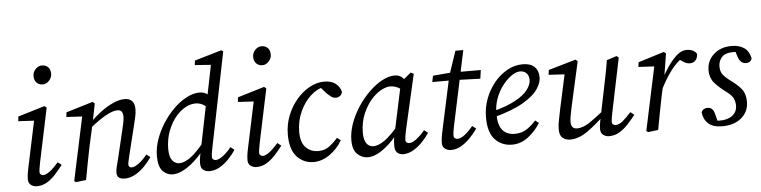

<svg xmlns="http://www.w3.org/2000/svg" viewBox="-44 -893 4411 1113"><g transform="rotate(-5 2162.0 -336.5)"><path d="M83 -34Q83 -44 84.5 -58.5Q86 -73 92 -101L151 -380L167 -368L57 -374L60 -401L216 -448L228 -438L162 -124Q159 -107 156.5 -92.5Q154 -78 154 -70Q154 -60 160.5 -55Q167 -50 174 -50Q206 -50 264 -117L286 -100Q265 -73 242 -47.5Q219 -22 192 -5.5Q165 11 132 11Q113 11 98 0Q83 -11 83 -34ZM218 -574Q196 -574 182 -588Q168 -602 168 -627Q168 -650 184.5 -667Q201 -684 221 -684Q244 -684 257.5 -670Q271 -656 271 -631Q271 -609 254.5 -591.5Q238 -574 218 -574Z M598 -26Q598 -42 602 -57.5Q606 -73 613 -101L652 -264Q657 -287 662 -308.5Q667 -330 667 -344Q667 -369 658.5 -378Q650 -387 635 -387Q582 -387 470 -296L475 -330Q506 -361 542 -388Q578 -415 614.5 -431.5Q651 -448 681 -448Q740 -448 740 -384Q740 -362 734.5 -339.5Q729 -317 724 -294L682 -124Q678 -105 674.5 -91Q671 -77 671 -69Q671 -50 689 -50Q706 -50 730.5 -68Q755 -86 780 -117L802 -100Q784 -73 759 -47.5Q734 -22 704.5 -5.5Q675 11 644 11Q598 11 598 -26ZM419 0 360 7 350 0 431 -380 447 -368 337 -374 340 -401 496 -448 508 -438 485 -323 456 -193Q446 -144 437 -96.5Q428 -49 419 0Z M923 11Q889 11 864.5 -15Q840 -41 840 -103Q840 -149 856.5 -197Q873 -245 901.5 -290Q930 -335 966 -370.5Q1002 -406 1041.5 -427Q1081 -448 1118 -448Q1143 -448 1161.5 -435Q1180 -422 1202 -393L1165 -346Q1148 -369 1128.5 -378Q1109 -387 1091 -387Q1060 -387 1031.5 -371.5Q1003 -356 979 -329Q948 -295 928.5 -244.5Q909 -194 909 -138Q909 -92 925.5 -71Q942 -50 967 -50Q996 -50 1033 -77Q1070 -104 1129 -177L1137 -157Q1107 -109 1069.5 -71Q1032 -33 994 -11Q956 11 923 11ZM1165 -124Q1157 -87 1157 -70Q1157 -60 1163.5 -55Q1170 -50 1178 -50Q1196 -50 1221 -69Q1246 -88 1269 -117L1291 -100Q1274 -73 1249.5 -47.5Q1225 -22 1196.5 -5.5Q1168 11 1137 11Q1116 11 1101 0Q1086 -11 1086 -34Q1085 -44 1086.5 -58.5Q1088 -73 1094 -101L1152 -388L1161 -418L1202 -622L1212 -601L1105 -609L1108 -635L1265 -681L1276 -674Z M1361 -34Q1361 -44 1362.5 -58.5Q1364 -73 1370 -101L1429 -380L1445 -368L1335 -374L1338 -401L1494 -448L1506 -438L1440 -124Q1437 -107 1434.5 -92.5Q1432 -78 1432 -70Q1432 -60 1438.5 -55Q1445 -50 1452 -50Q1484 -50 1542 -117L1564 -100Q1543 -73 1520 -47.5Q1497 -22 1470 -5.5Q1443 11 1410 11Q1391 11 1376 0Q1361 -11 1361 -34ZM1496 -574Q1474 -574 1460 -588Q1446 -602 1446 -627Q1446 -650 1462.5 -667Q1479 -684 1499 -684Q1522 -684 1535.5 -670Q1549 -656 1549 -631Q1549 -609 1532.5 -591.5Q1516 -574 1496 -574Z M1744 11Q1684 11 1645.5 -31.5Q1607 -74 1607 -160Q1607 -218 1627.5 -270Q1648 -322 1682 -362Q1716 -402 1758 -425Q1800 -448 1843 -448Q1885 -448 1909.5 -429Q1934 -410 1941 -380Q1938 -364 1927 -356.5Q1916 -349 1903 -349Q1888 -349 1875 -359Q1862 -369 1849 -382L1808 -429L1846 -419Q1801 -412 1762 -376.5Q1723 -341 1698.5 -286.5Q1674 -232 1674 -169Q1674 -109 1702.5 -79.5Q1731 -50 1776 -50Q1814 -50 1842 -72Q1870 -94 1889 -117L1910 -101Q1882 -52 1836.5 -20.5Q1791 11 1744 11Z M2058 11Q2025 11 1998 -14Q1971 -39 1971 -95Q1971 -143 1989 -193Q2007 -243 2037 -288.5Q2067 -334 2104 -370Q2141 -406 2180 -427Q2219 -448 2254 -448Q2284 -448 2304 -425.5Q2324 -403 2342 -371L2309 -348Q2292 -363 2269 -375Q2246 -387 2222 -387Q2200 -387 2173 -373Q2146 -359 2120 -333Q2087 -299 2064 -247Q2041 -195 2041 -133Q2041 -91 2056 -70.5Q2071 -50 2096 -50Q2125 -50 2163 -77Q2201 -104 2262 -177L2270 -157Q2238 -109 2201.5 -71Q2165 -33 2128 -11Q2091 11 2058 11ZM2263 11Q2244 11 2230 -1Q2216 -13 2216 -40Q2216 -60 2218 -77Q2220 -94 2225 -116L2287 -406L2348 -457L2365 -448L2291 -124Q2283 -87 2283 -70Q2283 -60 2289.5 -55Q2296 -50 2305 -50Q2322 -50 2347 -69Q2372 -88 2396 -117L2418 -100Q2400 -73 2375.5 -47.5Q2351 -22 2322.5 -5.5Q2294 11 2263 11Z M2468 -391 2475 -427 2600 -438V-436H2754L2747 -386L2596 -391ZM2501 -101 2569 -417 2617 -560H2663L2571 -126Q2563 -86 2563 -72Q2563 -61 2570 -55.5Q2577 -50 2585 -50Q2620 -50 2676 -117L2698 -100Q2679 -73 2654.5 -47.5Q2630 -22 2601.5 -5.5Q2573 11 2542 11Q2523 11 2507.5 0Q2492 -11 2492 -34Q2492 -44 2493.5 -58.5Q2495 -73 2501 -101Z M2898 11Q2838 11 2799 -30Q2760 -71 2760 -159Q2760 -215 2779 -266.5Q2798 -318 2831.5 -359Q2865 -400 2908 -424Q2951 -448 2999 -448Q3043 -448 3066.5 -426Q3090 -404 3090 -363Q3090 -333 3065.5 -296Q3041 -259 2979 -222.5Q2917 -186 2803 -155L2799 -190Q2885 -212 2936 -240Q2987 -268 3009 -298Q3031 -328 3031 -354Q3031 -380 3016.5 -394Q3002 -408 2979 -408Q2957 -408 2930 -389.5Q2903 -371 2878 -339Q2853 -307 2837.5 -265.5Q2822 -224 2822 -178Q2822 -109 2847.5 -79.5Q2873 -50 2918 -50Q2961 -50 2992 -72Q3023 -94 3042 -117L3063 -101Q3034 -54 2991 -21.5Q2948 11 2898 11Z M3236 11Q3211 11 3192.5 -3Q3174 -17 3174 -55Q3174 -81 3181 -112.5Q3188 -144 3193 -172L3240 -389L3246 -368L3143 -374L3147 -402L3306 -448L3318 -438L3260 -178Q3254 -150 3250 -127.5Q3246 -105 3246 -90Q3246 -50 3281 -50Q3314 -50 3353.5 -76Q3393 -102 3462 -158V-132Q3394 -66 3340 -27.5Q3286 11 3236 11ZM3462 11Q3443 11 3428 0Q3413 -11 3413 -34Q3413 -44 3414.5 -58.5Q3416 -73 3422 -101L3453 -252Q3462 -296 3471 -340.5Q3480 -385 3487 -429L3545 -448L3557 -438L3492 -124Q3484 -87 3484 -70Q3484 -60 3490.5 -55Q3497 -50 3505 -50Q3524 -50 3545.5 -67Q3567 -84 3596 -117L3618 -100Q3597 -73 3573.5 -47.5Q3550 -22 3522.5 -5.5Q3495 11 3462 11Z M3793 -235V-279Q3813 -319 3839 -358Q3865 -397 3893.5 -422.5Q3922 -448 3951 -448Q3971 -448 3986.5 -441.5Q4002 -435 4011 -420Q4011 -398 3999 -383.5Q3987 -369 3964 -369Q3949 -369 3931.5 -379Q3914 -389 3898 -403L3887 -414L3933 -411Q3890 -383 3856.5 -338.5Q3823 -294 3793 -235ZM3679 0 3760 -380 3776 -368 3666 -374 3669 -401 3820 -448 3832 -438 3810 -302 3805 -283 3785 -193Q3775 -144 3766 -96.5Q3757 -49 3748 0L3689 7Z M4101 0 4066 -32Q4080 -27 4088 -25Q4096 -23 4108 -23Q4156 -23 4183 -44.5Q4210 -66 4210 -102Q4210 -125 4200 -145.5Q4190 -166 4150 -194Q4116 -220 4092.5 -248Q4069 -276 4069 -319Q4069 -373 4109 -410.5Q4149 -448 4215 -448Q4256 -448 4285 -429.5Q4314 -411 4324 -367Q4317 -342 4289 -342Q4257 -342 4243 -384L4227 -436L4254 -407Q4247 -409 4239.5 -410.5Q4232 -412 4221 -412Q4174 -412 4154 -389.5Q4134 -367 4134 -335Q4134 -307 4147.5 -288.5Q4161 -270 4201 -241Q4242 -210 4258.5 -184.5Q4275 -159 4275 -118Q4275 -61 4232.5 -25Q4190 11 4121 11Q4068 11 4040.5 -13Q4013 -37 4008 -79Q4011 -90 4021 -96.5Q4031 -103 4042 -103Q4061 -103 4070.5 -93Q4080 -83 4085 -64Z"/></g></svg>

Font: Lisu Bosa ExtraLight
Style: Italic
Weight: 200
Italic angle: -19°
Designer: David Morse, Annie Olsen, Victor Gaultney, Frank Grießhammer (Latin)
Foundry: SIL International
Version: Version 2.000